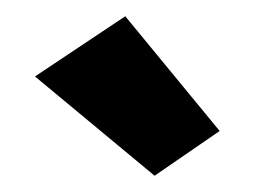

<svg xmlns="http://www.w3.org/2000/svg" viewBox="-20 -634 314 236"><path d="M134 -614 23 -540 170 -418 250 -473Z"/></svg>

Font: Super Mario
Style: Regular
Weight: 400
Version: Version 1.0